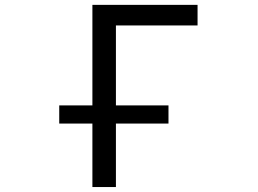

<svg xmlns="http://www.w3.org/2000/svg" viewBox="-20 -752 1040 774"><path d="M218.8 -253.9V-327.1H352.5V-732.4H776.4V-649.4H447.3V-327.1H659.2V-253.9H447.3V2H352.5V-253.9Z"/></svg>

Font: Gen Shin Gothic Monospace Regular
Style: Regular
Weight: 400
Designer: [Source Han Sans]
Ryoko NISHIZUKA  (kana & ideographs); Paul D. Hunt (Latin, Greek & Cyrillic); Wenlong ZHANG  (bopomofo
Version: Version 1.002.20150607